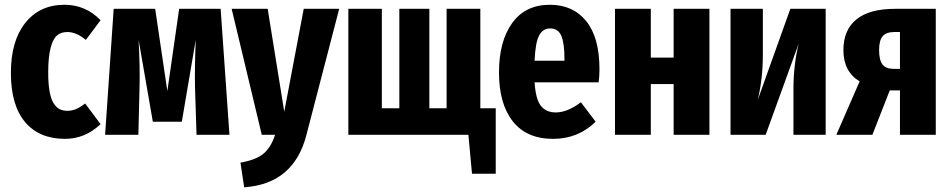

<svg xmlns="http://www.w3.org/2000/svg" viewBox="-20 -568 4007 809"><path d="M252 -547.9Q340.3 -547.9 403.8 -482.9L341.8 -399.9Q301.3 -433.1 264.2 -433.1Q237.3 -433.1 220.2 -418.7Q203.1 -404.3 193.1 -365.7Q183.1 -327.1 183.1 -262.2Q183.1 -214.8 189 -182.4Q194.8 -149.9 206.1 -132.6Q217.3 -115.2 231 -108.2Q244.6 -101.1 263.2 -101.1Q283.2 -101.1 300 -108.2Q316.9 -115.2 338.9 -131.8L403.8 -44.9Q338.4 17.1 253.9 17.1Q145.5 17.1 85.7 -53.7Q25.9 -124.5 25.9 -261.2Q25.9 -395.5 86.7 -471.7Q147.5 -547.9 252 -547.9Z M909.7 -530.8 946.8 0H808.1L801.8 -196.8Q799.8 -275.4 804.7 -399.9L746.1 -55.2H624L564 -399.9Q570.3 -282.7 567.9 -198.2L563 0H422.9L459 -530.8H633.8L685.1 -184.1L734.9 -530.8Z M1409.2 -530.8 1271 1Q1217.8 207 1008.8 221.2L993.2 117.2Q1056.6 106.4 1088.9 80.6Q1121.1 54.7 1139.2 0H1083L956.1 -530.8H1107.9L1177.7 -97.2L1259.8 -530.8Z M2003.9 -111.8H2068.8V164.1H1968.8L1953.6 0H1447.8V-530.8H1588.9V-111.8H1662.6V-530.8H1789.1V-111.8H1861.8V-530.8H2003.9Z M2505.9 -275.9Q2505.9 -247.6 2502.4 -221.2H2232.4Q2237.3 -148.9 2259.3 -121.6Q2281.2 -94.2 2321.8 -94.2Q2370.6 -94.2 2427.7 -137.2L2489.7 -55.2Q2416 17.1 2310.5 17.1Q2198.7 17.1 2140.6 -56.9Q2082.5 -130.9 2082.5 -262.2Q2082.5 -393.6 2137.9 -470.7Q2193.4 -547.9 2296.9 -547.9Q2394.5 -547.9 2450.2 -478.8Q2505.9 -409.7 2505.9 -275.9ZM2358.4 -312V-318.8Q2358.4 -386.7 2345 -417.5Q2331.5 -448.2 2297.9 -448.2Q2267.6 -448.2 2251.7 -418.7Q2235.8 -389.2 2232.4 -312Z M2818.4 0V-213.9H2722.2V0H2571.3V-530.8H2722.2V-325.2H2818.4V-530.8H2969.2V0Z M3459 -530.8V0H3323.2V-190.9Q3323.2 -293.9 3345.2 -383.8L3206.1 0H3058.1V-530.8H3194.3V-337.9Q3194.3 -233.9 3172.4 -146L3310.1 -530.8Z M3751 -530.8H3922.9V0H3772V-187H3729L3655.8 0H3503.9L3602.1 -225.1Q3533.7 -266.1 3533.7 -356.9Q3533.7 -441.9 3588.6 -486.3Q3643.6 -530.8 3751 -530.8ZM3745.1 -277.8H3772V-433.1H3749Q3714.8 -433.1 3699.5 -415.8Q3684.1 -398.4 3684.1 -356.9Q3684.1 -314.5 3698.7 -296.1Q3713.4 -277.8 3745.1 -277.8Z"/></svg>

Font: Fira Sans Compressed
Style: Bold
Weight: 700
Width: 1
Designer: Carrois Corporate & Edenspiekermann AG
Foundry: Carrois Corporate GbR & Edenspiekermann AG
Version: Version 4.203;PS 004.203;hotconv 1.0.88;makeotf.lib2.5.64775